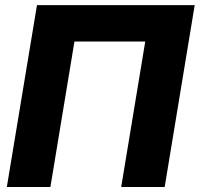

<svg xmlns="http://www.w3.org/2000/svg" viewBox="-20 -748 799 768"><path d="M758.8 -727.5 638.7 0H464.8L561 -582H277.8L181.6 0H7.3L127.9 -727.5Z"/></svg>

Font: Inter 24pt ExtraBold
Style: Italic
Weight: 800
Italic angle: -9.3988°
Designer: Rasmus Andersson
Foundry: rsms
Version: Version 4.001;git-66647c0bb